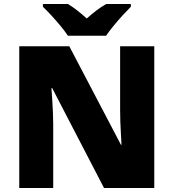

<svg xmlns="http://www.w3.org/2000/svg" viewBox="-20 -947 874 967"><path d="M757 0H504L243 -503H239Q241 -480 243 -447.5Q245 -415 246.5 -382Q248 -349 248 -322V0H77V-714H329L589 -218H592Q591 -241 589 -272Q587 -303 586 -335Q585 -367 585 -391V-714H757ZM322 -767Q307 -790 284.5 -817Q262 -844 238.5 -869.5Q215 -895 196 -913V-927H322Q348 -911 369.5 -894Q391 -877 417 -854Q443 -877 466 -894.5Q489 -912 515 -927H639V-913Q622 -896 598.5 -870.5Q575 -845 552.5 -817.5Q530 -790 514 -767Z"/></svg>

Font: Noto Sans Gujarati UI Black
Style: Regular
Weight: 900
Designer: Jelle Bosma - Monotype Design Team, Universal Thirst
Foundry: Monotype Imaging Inc.
Version: Version 2.106; ttfautohint (v1.8.4.7-5d5b)